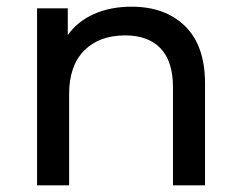

<svg xmlns="http://www.w3.org/2000/svg" viewBox="-20 -555 721 575"><path d="M534.5 -476.5C494.8 -515.5 441.3 -535 374 -535C332 -535 294.5 -527.7 261.5 -513C228.5 -498.3 202.3 -477.3 183 -450V-530H91V0H187V-273C187 -329.7 202 -373.2 232 -403.5C262 -433.8 303 -449 355 -449C401 -449 436.3 -436 461 -410C485.7 -384 498 -345.3 498 -294V0H594V-305C594 -380.3 574.2 -437.5 534.5 -476.5Z"/></svg>

Font: ICO Headline
Style: Regular
Weight: 500
Designer: Julieta Ulanovsky
Foundry: Julieta Ulanovsky
Version: Version 7.200